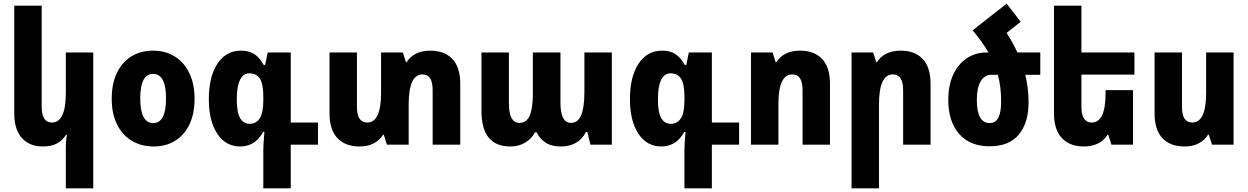

<svg xmlns="http://www.w3.org/2000/svg" viewBox="-20 -791 6826 1050"><path d="M490 239H340V12Q340 -4 341.5 -21Q343 -38 346 -54H341Q323 -24 292.5 -7Q262 10 214 10Q142 10 100 -36Q58 -82 58 -171V-760H208V-207Q208 -121 264 -121Q340 -121 340 -283V-504H490Z M821 10Q753 10 701 -21Q649 -52 620 -110.5Q591 -169 591 -251Q591 -334 619.5 -393Q648 -452 699 -483Q750 -514 817 -514Q884 -514 935 -482.5Q986 -451 1015 -392Q1044 -333 1044 -251Q1044 -169 1016 -110.5Q988 -52 937.5 -21Q887 10 821 10ZM818 -118Q888 -118 888 -253Q888 -387 817 -387Q747 -387 747 -253Q747 -118 818 -118Z M1420 239V30Q1420 -1 1426 -70H1419Q1376 10 1294 10Q1214 10 1168 -60Q1122 -130 1122 -249Q1122 -371 1169 -442.5Q1216 -514 1298 -514Q1340 -514 1369.5 -496Q1399 -478 1422 -436H1430L1444 -504H1570V-121H1719V0H1570V239ZM1345 -114Q1382 -114 1401 -144.5Q1420 -175 1420 -242V-264Q1420 -331 1401.5 -360.5Q1383 -390 1343 -390Q1311 -390 1293 -355Q1275 -320 1275 -248Q1275 -177 1293 -145.5Q1311 -114 1345 -114Z M2333 -514Q2411 -514 2454 -468.5Q2497 -423 2497 -333V0H2346V-298Q2346 -384 2291 -384Q2215 -384 2215 -221V0H2096L2079 -54H2075Q2057 -24 2024 -7Q1991 10 1946 10Q1868 10 1825 -36Q1782 -82 1782 -171V-504H1932V-207Q1932 -121 1988 -121Q2064 -121 2064 -283V-504H2183L2200 -451H2204Q2222 -481 2255 -497.5Q2288 -514 2333 -514Z M2771 10Q2613 10 2613 -184V-504H2763V-228Q2763 -119 2820 -119Q2860 -119 2877 -159Q2894 -199 2894 -279V-504H3045V-230Q3045 -119 3102 -119Q3141 -119 3158.5 -161.5Q3176 -204 3176 -289V-504H3326V0H3209L3192 -69H3184Q3166 -32 3131.5 -11Q3097 10 3047 10Q2995 10 2963 -11.5Q2931 -33 2915 -67H2906Q2887 -32 2852 -11Q2817 10 2771 10Z M3723 239V30Q3723 -1 3729 -70H3722Q3679 10 3597 10Q3517 10 3471 -60Q3425 -130 3425 -249Q3425 -371 3472 -442.5Q3519 -514 3601 -514Q3643 -514 3672.5 -496Q3702 -478 3725 -436H3733L3747 -504H3873V-121H4022V0H3873V239ZM3648 -114Q3685 -114 3704 -144.5Q3723 -175 3723 -242V-264Q3723 -331 3704.5 -360.5Q3686 -390 3646 -390Q3614 -390 3596 -355Q3578 -320 3578 -248Q3578 -177 3596 -145.5Q3614 -114 3648 -114Z M4087 0V-504H4205L4222 -451H4226Q4244 -481 4277 -497.5Q4310 -514 4355 -514Q4433 -514 4476 -468.5Q4519 -423 4519 -333V0H4369V-299Q4369 -384 4313 -384Q4237 -384 4237 -223V0Z M4637 239V-504H4755L4772 -451H4776Q4794 -481 4827 -497.5Q4860 -514 4905 -514Q4983 -514 5026 -468.5Q5069 -423 5069 -333V0H4919V-298Q4919 -384 4863 -384Q4787 -384 4787 -221V239Z M5299 -625 5485 -771 5562 -672 5485 -611Q5519 -558 5544 -504H5669V-382H5587Q5605 -307 5605 -231Q5605 -120 5552 -55.5Q5499 9 5392 9Q5284 9 5225 -59Q5166 -127 5166 -244Q5166 -325 5193 -383Q5220 -441 5267.5 -472.5Q5315 -504 5375 -504H5386Q5369 -533 5347.5 -563Q5326 -593 5299 -625ZM5402 -382Q5365 -382 5343.5 -347Q5322 -312 5322 -245Q5322 -118 5392 -118Q5425 -118 5440 -148Q5455 -178 5455 -236Q5455 -316 5437 -382Z M6176 -298V0H6058L6041 -54H6037Q6019 -24 5986 -7Q5953 10 5908 10Q5830 10 5787 -36Q5744 -82 5744 -171V-760H5894V-504H6184V-383H5894V-207Q5894 -121 5950 -121Q6026 -121 6026 -279V-298Z M6726 -504V0H6608L6591 -54H6586Q6568 -24 6535.5 -7Q6503 10 6458 10Q6379 10 6336.5 -36Q6294 -82 6294 -171V-504H6444V-205Q6444 -121 6500 -121Q6576 -121 6576 -283V-504Z"/></svg>

Font: Noto Sans Armenian Condensed ExtraBold
Style: Regular
Weight: 800
Width: 3
Designer: Monotype Design Team
Foundry: Monotype Imaging Inc.
Version: Version 2.008; ttfautohint (v1.8.4.7-5d5b)